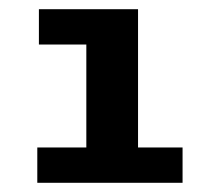

<svg xmlns="http://www.w3.org/2000/svg" viewBox="-20 -397 466 417"><path d="M279.8 -76.7H376.5V0H61V-76.7H167.5V-300.3H64.5V-377H279.8Z"/></svg>

Font: Amiri Typewriter
Style: Bold
Weight: 700
Monospace: yes
Designer: Khaled Hosny
Version: Version 1.1